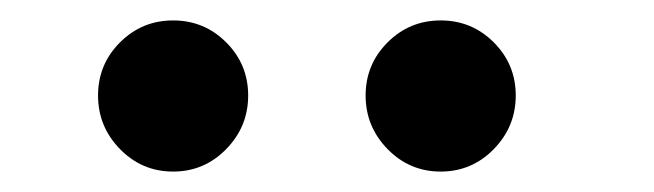

<svg xmlns="http://www.w3.org/2000/svg" viewBox="-20 -833 640 188"><path d="M201.5 -687Q180 -665 149.5 -665Q119 -665 97.5 -687Q76 -709 76 -739.5Q76 -770 97.5 -791.5Q119 -813 149.5 -813Q180 -813 201.5 -791.5Q223 -770 223 -739.5Q223 -709 201.5 -687ZM463.5 -687Q442 -665 411.5 -665Q381 -665 359.5 -687Q338 -709 338 -739.5Q338 -770 359.5 -791.5Q381 -813 411.5 -813Q442 -813 463.5 -791.5Q485 -770 485 -739.5Q485 -709 463.5 -687Z"/></svg>

Font: Cinzel Decorative Black
Style: Regular
Weight: 900
Designer: Natanael Gama
Version: Version 1.001;PS 001.001;hotconv 1.0.56;makeotf.lib2.0.21325